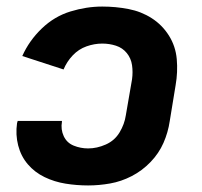

<svg xmlns="http://www.w3.org/2000/svg" viewBox="-20 -558 616 586"><path d="M249 8Q282 8 316 2Q350 -4 382 -20.5Q414 -37 439.5 -63.5Q465 -90 479 -122Q493 -154 498 -188L516 -298Q523 -338 519.5 -377.5Q516 -417 495.5 -449.5Q475 -482 443 -502.5Q411 -523 372 -530.5Q333 -538 292 -538Q244 -538 195 -523Q146 -508 107.5 -471Q69 -434 48 -387L174 -346Q184 -370 202 -389Q220 -408 244 -416.5Q268 -425 292 -425Q314 -425 334 -418.5Q354 -412 367 -396Q380 -380 383 -359Q386 -338 383 -316L364 -206Q360 -179 345 -154Q330 -129 303 -117Q276 -105 249 -105Q226 -105 205 -113.5Q184 -122 174.5 -142.5Q165 -163 169 -186V-189H34Q33 -185 32 -182Q27 -147 35.5 -114Q44 -81 65 -56.5Q86 -32 116 -17.5Q146 -3 180 2.5Q214 8 249 8Z"/></svg>

Font: Iosevka Sparkle Extrabold
Style: Italic
Weight: 800
Italic angle: -9°
Designer: Belleve Invis
Foundry: Belleve Invis
Version: Version 4.5.0; ttfautohint (v1.8.3)